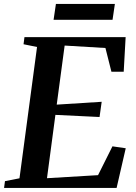

<svg xmlns="http://www.w3.org/2000/svg" viewBox="-30 -926 670 946"><path d="M-10 0 -5.5 -33.5 66 -47.5 152.5 -694.5 86 -708 90.5 -743H589L579.5 -572.5H519L489.5 -689.5L288.5 -701.5L249.5 -410.5L471 -424.5L460.5 -349.5L243 -360L201.5 -48L453 -63L524 -205L589.5 -195.5L544.5 0ZM245.5 -906.5H536L524.5 -828.5H234Z"/></svg>

Font: Merriweather 72pt SemiBold
Style: Italic
Weight: 600
Italic angle: -7.8°
Version: Version 2.101